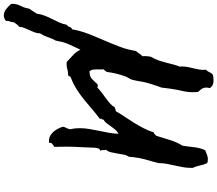

<svg xmlns="http://www.w3.org/2000/svg" viewBox="-258 -662 1165 1030"><g transform="rotate(90 325.0 -146.5)"><path d="M710 -585.9Q710 -564.5 706.1 -543.5Q702.1 -522.5 697.3 -501Q692.4 -479.5 688.5 -458.5Q684.6 -437.5 684.6 -416Q684.6 -415 682.6 -407.2Q680.7 -399.4 678.2 -390.1Q675.8 -380.9 673.3 -372.6Q670.9 -364.3 669.9 -361.3Q662.1 -335 657.2 -308.6Q652.3 -282.2 650.4 -254.9Q641.6 -242.2 638.7 -225.6Q635.7 -209 632.8 -191.4Q629.9 -173.8 626 -157.7Q622.1 -141.6 612.3 -131.8Q616.2 -126 614.7 -117.2Q613.3 -108.4 618.2 -103.5Q615.2 -98.6 610.8 -97.7Q606.4 -96.7 605.5 -89.8Q601.6 -78.1 601.6 -63.5Q601.6 -48.8 600.6 -36.1Q598.6 1 597.2 38.1Q595.7 75.2 596.7 112.3L597.7 144.5Q589.8 150.4 582 155.8Q574.2 161.1 576.2 172.9Q574.2 172.9 571.3 173.3Q568.4 173.8 565.4 173.8Q549.8 173.8 537.6 167Q525.4 160.2 516.1 149.4Q506.8 138.7 500 125.5Q493.2 112.3 489.3 98.6Q491.2 88.9 496.1 80.1Q501 71.3 502.9 60.5Q497.1 36.1 497.1 9.8Q497.1 -16.6 501.5 -42.5Q505.9 -68.4 511.2 -94.2Q516.6 -120.1 521.5 -146.5Q526.4 -172.9 527.3 -199.2Q513.7 -192.4 504.9 -181.6Q496.1 -170.9 487.8 -159.2Q479.5 -147.5 471.2 -136.2Q462.9 -125 450.2 -118.2L451.2 -116.2Q451.2 -111.3 448.2 -109.4Q445.3 -107.4 447.3 -99.6Q418.9 -78.1 393.6 -56.2Q368.2 -34.2 342.8 -13.7Q317.4 6.8 289.1 24.9Q260.7 43 225.6 56.6Q220.7 58.6 219.7 61Q218.8 63.5 218.3 65.9Q217.8 68.4 215.3 69.8Q212.9 71.3 207 71.3Q193.4 71.3 181.2 75.2Q168.9 79.1 155.3 79.1H148.4Q145.5 79.1 141.6 78.1Q124 61.5 105.5 44.9Q86.9 28.3 76.2 4.9Q66.4 26.4 56.2 47.4Q45.9 68.4 38.1 90.8Q34.2 102.5 32.2 114.7Q30.3 127 27.3 137.7L18.6 154.3Q11.7 170.9 5.4 188.5Q-1 206.1 -11.7 221.7Q-11.7 237.3 -17.1 251Q-22.5 264.6 -28.3 277.8Q-34.2 291 -40 304.7Q-45.9 318.4 -46.9 334Q-54.7 338.9 -60.1 346.7Q-65.4 354.5 -71.3 362.3V365.2Q-71.3 376 -75.7 384.8Q-80.1 393.6 -78.1 404.3Q-91.8 416 -107.4 416Q-126 416 -142.6 402.8Q-159.2 389.6 -169.9 376V369.1Q-169.9 346.7 -158.7 325.2Q-147.5 303.7 -144.5 281.2Q-136.7 270.5 -130.9 260.3Q-125 250 -117.2 239.3Q-114.3 216.8 -106.4 196.8Q-98.6 176.8 -88.9 157.7Q-79.1 138.7 -70.3 119.1Q-61.5 99.6 -57.6 78.1Q-48.8 73.2 -45.9 63Q-43 52.7 -33.2 49.8Q-25.4 4.9 -8.8 -37.6Q7.8 -80.1 25.9 -121.6Q43.9 -163.1 60.1 -205.6Q76.2 -248 83 -293Q90.8 -300.8 96.7 -310.5Q102.5 -320.3 111.3 -328.1Q110.4 -332 110.4 -338.9Q110.4 -347.7 111.3 -356.4Q112.3 -365.2 114.3 -374Q125 -390.6 131.8 -409.7Q138.7 -428.7 144 -448.7Q149.4 -468.8 154.3 -488.8Q159.2 -508.8 167 -528.3L166 -537.1Q166 -553.7 168.9 -569.3L175.8 -600.6Q179.7 -616.2 182.6 -632.8Q185.5 -649.4 183.6 -668Q192.4 -676.8 197.3 -688Q202.1 -699.2 211.9 -706.1Q226.6 -709 242.2 -709Q254.9 -709 264.6 -704.6Q274.4 -700.2 282.2 -689.5Q279.3 -678.7 279.3 -669.9Q279.3 -656.2 286.6 -645.5Q293.9 -634.8 302.7 -626L303.7 -611.3Q305.7 -577.1 297.9 -543.9Q290 -510.7 285.2 -476.6Q283.2 -464.8 282.2 -453.1Q281.2 -441.4 279.3 -429.7Q277.3 -424.8 275.4 -418.9Q273.4 -413.1 271.5 -408.2Q266.6 -395.5 263.2 -383.3Q259.8 -371.1 255.9 -359.4Q251 -343.8 248.5 -329.1Q246.1 -314.5 243.2 -298.8Q241.2 -293 240.2 -285.6Q239.3 -278.3 237.3 -272.5Q234.4 -263.7 229 -254.9Q223.6 -246.1 219.7 -237.3Q210.9 -212.9 204.6 -187Q198.2 -161.1 195.3 -134.8Q190.4 -131.8 188 -126.5Q185.5 -121.1 180.7 -118.2Q182.6 -109.4 182.1 -100.1Q181.6 -90.8 181.6 -82Q181.6 -72.3 183.1 -62Q184.6 -51.8 191.4 -43.9H194.3Q219.7 -43.9 232.9 -56.6Q246.1 -69.3 260.7 -85.9Q264.6 -87.9 269.5 -87.9Q275.4 -87.9 279.3 -85.9Q292 -98.6 306.6 -109.4L335.9 -130.9Q350.6 -141.6 363.8 -153.3Q377 -165 386.7 -180.7H388.7Q394.5 -180.7 396.5 -183.1Q398.4 -185.5 405.3 -183.6Q419.9 -209 436.5 -233.4Q453.1 -257.8 468.3 -282.7Q483.4 -307.6 497.1 -333.5Q510.7 -359.4 519.5 -387.7Q525.4 -389.6 529.8 -393.6Q534.2 -397.5 538.1 -402.3Q548.8 -436.5 560.1 -473.6Q571.3 -510.7 590.8 -542Q595.7 -572.3 599.1 -604Q602.5 -635.7 615.2 -664.1Q627 -668.9 639.2 -673.8Q651.4 -678.7 664.1 -678.7Q676.8 -678.7 684.6 -674.8Q693.4 -656.2 697.3 -636.2Q701.2 -616.2 710 -597.7Z"/></g></svg>

Font: Rock Salt
Style: Regular
Weight: 400
Version: Version 1.001